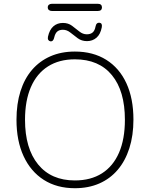

<svg xmlns="http://www.w3.org/2000/svg" viewBox="-20 -985 791 1013"><path d="M375 8Q280 8 211 -36Q142 -80 104.5 -161Q67 -242 67 -353Q67 -437 88 -503.5Q109 -570 149 -616.5Q189 -663 246 -688Q303 -713 375 -713Q471 -713 540.5 -669.5Q610 -626 647 -545.5Q684 -465 684 -354Q684 -270 662.5 -203Q641 -136 601 -89Q561 -42 504 -17Q447 8 375 8ZM375 -33Q459 -33 518 -70.5Q577 -108 608 -179.5Q639 -251 639 -353Q639 -505 570.5 -588.5Q502 -672 375 -672Q292 -672 233 -634.5Q174 -597 143 -525.5Q112 -454 112 -353Q112 -202 181 -117.5Q250 -33 375 -33ZM254 -927Q244 -927 238 -932Q232 -937 232 -946Q232 -955 238 -960Q244 -965 254 -965H496Q507 -965 512.5 -960Q518 -955 518 -946Q518 -937 512.5 -932Q507 -927 496 -927ZM246 -767Q239 -768 235 -774Q231 -780 233 -791Q241 -828 261.5 -846Q282 -864 312 -864Q340 -864 360 -849Q380 -834 398.5 -819Q417 -804 438 -804Q457 -804 468.5 -813.5Q480 -823 484 -845Q486 -856 491.5 -861Q497 -866 505 -865Q513 -864 516 -858Q519 -852 517 -841Q510 -804 489 -786Q468 -768 439 -768Q411 -768 390.5 -783Q370 -798 351.5 -813Q333 -828 312 -828Q293 -828 282 -818.5Q271 -809 266 -787Q264 -777 259 -771.5Q254 -766 246 -767Z"/></svg>

Font: Nunito ExtraLight
Style: Regular
Weight: 200
Designer: Vernon Adams
Foundry: Vernon Adams
Version: Version 3.602;April 4, 2023;FontCreator 14.0.0.2856 64-bit